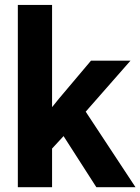

<svg xmlns="http://www.w3.org/2000/svg" viewBox="-20 -782 586 802"><path d="M546 0H382.5L245.5 -213.5L197.5 -161.5V0H54.5V-761.5H197.5V-336L198.5 -335.5L225 -368.5L360 -528.5H525L338 -315.5Z"/></svg>

Font: Roberto Sans
Style: Bold
Weight: 700
Designer: Google (font) & Cristiano Sobral (main changes)
Version: Version 1.000;October 12, 2021;FontCreator 14.0.0.2814 64-bi